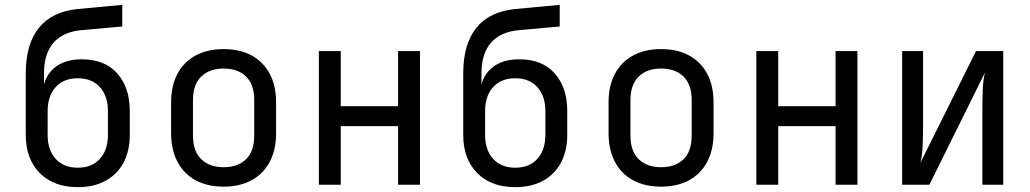

<svg xmlns="http://www.w3.org/2000/svg" viewBox="-20 -760 4240 790"><path d="M300 10Q201 10 143.5 -48Q86 -106 86 -205V-458Q86 -579 140.5 -646Q195 -713 301 -723L483 -740V-651L315 -636Q239 -629 200 -584Q161 -539 161 -458V-401H175L156 -375Q158 -440 200.5 -478Q243 -516 316 -516Q411 -516 462.5 -458Q514 -400 514 -303V-205Q514 -139 488 -90.5Q462 -42 414 -16Q366 10 300 10ZM300 -70Q358 -70 391 -106.5Q424 -143 424 -205V-303Q424 -365 391 -401.5Q358 -438 300 -438Q242 -438 209 -401.5Q176 -365 176 -303V-205Q176 -143 209 -106.5Q242 -70 300 -70Z M900 8Q834 8 785.5 -18Q737 -44 710.5 -93.5Q684 -143 684 -212V-338Q684 -408 710.5 -457Q737 -506 785.5 -532Q834 -558 900 -558Q967 -558 1015 -532Q1063 -506 1089.5 -457Q1116 -408 1116 -338V-212Q1116 -143 1089.5 -93.5Q1063 -44 1014.5 -18Q966 8 900 8ZM900 -72Q959 -72 992.5 -105Q1026 -138 1026 -202V-348Q1026 -412 992.5 -445Q959 -478 900 -478Q842 -478 808 -445Q774 -412 774 -348V-202Q774 -138 808 -105Q842 -72 900 -72Z M1292 0V-550H1382V-323H1618V-550H1708V0H1618V-241H1382V0Z M2100 10Q2001 10 1943.5 -48Q1886 -106 1886 -205V-458Q1886 -579 1940.5 -646Q1995 -713 2101 -723L2283 -740V-651L2115 -636Q2039 -629 2000 -584Q1961 -539 1961 -458V-401H1975L1956 -375Q1958 -440 2000.5 -478Q2043 -516 2116 -516Q2211 -516 2262.5 -458Q2314 -400 2314 -303V-205Q2314 -139 2288 -90.5Q2262 -42 2214 -16Q2166 10 2100 10ZM2100 -70Q2158 -70 2191 -106.5Q2224 -143 2224 -205V-303Q2224 -365 2191 -401.5Q2158 -438 2100 -438Q2042 -438 2009 -401.5Q1976 -365 1976 -303V-205Q1976 -143 2009 -106.5Q2042 -70 2100 -70Z M2700 8Q2634 8 2585.5 -18Q2537 -44 2510.5 -93.5Q2484 -143 2484 -212V-338Q2484 -408 2510.5 -457Q2537 -506 2585.5 -532Q2634 -558 2700 -558Q2767 -558 2815 -532Q2863 -506 2889.5 -457Q2916 -408 2916 -338V-212Q2916 -143 2889.5 -93.5Q2863 -44 2814.5 -18Q2766 8 2700 8ZM2700 -72Q2759 -72 2792.5 -105Q2826 -138 2826 -202V-348Q2826 -412 2792.5 -445Q2759 -478 2700 -478Q2642 -478 2608 -445Q2574 -412 2574 -348V-202Q2574 -138 2608 -105Q2642 -72 2700 -72Z M3092 0V-550H3182V-323H3418V-550H3508V0H3418V-241H3182V0Z M3692 0V-550H3778V-254Q3778 -211 3776.5 -165Q3775 -119 3767 -90L3996 -550H4108V0H4022V-297Q4022 -341 4023.5 -387Q4025 -433 4033 -462L3804 0Z"/></svg>

Font: Pitagon Sans Mono
Style: Regular
Weight: 400
Monospace: yes
Designer: Travis Tran
Foundry: Pitagon
Version: Version 1.001;gftools[0.9.26]